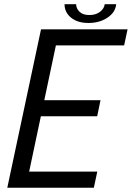

<svg xmlns="http://www.w3.org/2000/svg" viewBox="-20 -874 614 894"><path d="M202 -662.5 250.5 -711 180 -378 165 -407.5H448L432.5 -332.5H149.5L176.5 -362L105.5 -26.5L77 -75H433L417 0H14L171 -737.5H574L558 -662.5ZM280.5 -854.5H334.5Q334.5 -835 350 -819.5Q365.5 -804 396 -804Q426.5 -804 446 -819.2Q465.5 -834.5 467.5 -854.5H521Q517.5 -816.5 480.5 -791.8Q443.5 -767 392 -767Q341 -767 310.8 -791.8Q280.5 -816.5 280.5 -854.5Z"/></svg>

Font: Epilogue
Style: Italic
Weight: 400
Italic angle: -12°
Designer: Tyler Finck
Foundry: Etcetera Type Co
Version: Version 2.112